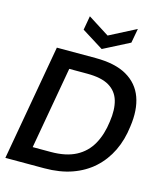

<svg xmlns="http://www.w3.org/2000/svg" viewBox="-133 -1025 950 1122"><g transform="rotate(15 342.0 -464.0)"><path d="M7 0 131 -700H366Q484 -700 555 -659Q626 -618 653 -543.5Q680 -469 665 -366Q655 -283 622.5 -216Q590 -149 536.5 -100.5Q483 -52 409.5 -26Q336 0 242 0ZM145 -102H255Q346 -102 406 -133.5Q466 -165 499 -224Q532 -283 542 -363Q553 -438 537.5 -490.5Q522 -543 475 -571Q428 -599 342 -599H233ZM560 -928 544 -841 386 -760 255 -842 270 -927 399 -845Z"/></g></svg>

Font: DM Sans 36pt SemiBold
Style: Italic
Weight: 600
Italic angle: -10°
Designer: Colophon Foundry, Jonny Pinhorn
Foundry: Colophon Foundry
Version: Version 4.004;gftools[0.9.30]